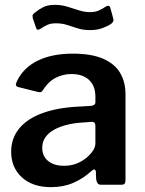

<svg xmlns="http://www.w3.org/2000/svg" viewBox="-20 -761 598 791"><path d="M355 -55Q322 -25 281.5 -7.5Q241 10 190 10Q114 10 70 -30.5Q26 -71 26 -136Q26 -191 59 -231.5Q92 -272 155 -295Q218 -318 307 -322L357 -325Q362 -326 367.5 -329Q373 -332 373 -340V-363Q373 -407 347 -431.5Q321 -456 274 -456Q240 -456 209.5 -440.5Q179 -425 157 -390Q153 -384 149.5 -382Q146 -380 137 -382L53 -403Q48 -405 46 -409Q44 -413 49 -425Q76 -482 135 -511Q194 -540 280 -540Q357 -540 405 -519Q453 -498 475 -460.5Q497 -423 497 -372V-20Q497 -9 493.5 -4.5Q490 0 480 0H395Q386 0 381.5 -7Q377 -14 376 -24L375 -54Q372 -71 355 -55ZM373 -242Q373 -260 358 -259L317 -256Q284 -254 254.5 -246.5Q225 -239 202.5 -226.5Q180 -214 167 -195.5Q154 -177 154 -152Q154 -118 178 -98Q202 -78 244 -78Q272 -78 295 -87Q318 -96 335 -110Q352 -124 362.5 -139.5Q373 -155 373 -171V-242ZM437 -662Q423 -653 401.5 -645Q380 -637 351 -637Q323 -637 300.5 -644Q278 -651 257 -658Q236 -665 210 -665Q189 -665 175 -658.5Q161 -652 146 -642Q139 -638 135 -638.5Q131 -639 128 -648L115 -686Q114 -692 114 -696.5Q114 -701 121 -707Q138 -721 157 -731Q176 -741 206 -741Q233 -741 257.5 -733.5Q282 -726 305 -718.5Q328 -711 351 -711Q372 -711 387.5 -718Q403 -725 416 -734Q423 -738 428 -737Q433 -736 435 -727L447 -683Q450 -672 437 -662Z"/></svg>

Font: Libre Franklin SemiBold
Style: Regular
Weight: 600
Designer: Pablo Impallari, Rodrigo Fuenzalida, Nhung Nguyen
Foundry: Impallari Type
Version: Version 3.000